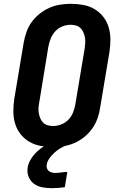

<svg xmlns="http://www.w3.org/2000/svg" viewBox="-20 -763 640 1007"><path d="M257 8Q224 8 192 2Q160 -4 133 -20Q106 -36 87 -60.5Q68 -85 59 -115.5Q50 -146 50 -179Q50 -212 55 -245L104 -538Q109 -566 118.5 -594Q128 -622 145.5 -646.5Q163 -671 187.5 -690.5Q212 -710 239 -722Q266 -734 295 -738.5Q324 -743 352 -743Q385 -743 417 -737Q449 -731 476 -715Q503 -699 522 -674.5Q541 -650 550 -619.5Q559 -589 559 -556Q559 -523 554 -490L505 -197Q501 -169 491 -141Q481 -113 463.5 -88.5Q446 -64 422 -44.5Q398 -25 370.5 -13Q343 -1 314 3.5Q285 8 257 8ZM259 -102Q280 -102 301.5 -110.5Q323 -119 339 -135.5Q355 -152 363 -173Q371 -194 375 -215L424 -508Q426 -523 427 -537.5Q428 -552 425.5 -566Q423 -580 417.5 -593Q412 -606 402.5 -615.5Q393 -625 379 -629Q365 -633 350 -633Q329 -633 307.5 -624.5Q286 -616 270.5 -599.5Q255 -583 246.5 -562Q238 -541 234 -520L186 -227Q183 -212 182 -197.5Q181 -183 183.5 -169Q186 -155 191.5 -142Q197 -129 206.5 -119.5Q216 -110 230 -106Q244 -102 259 -102ZM253 224Q227 224 202.5 219.5Q178 215 159 201.5Q140 188 130.5 165Q121 142 125 117Q128 97 138 78.5Q148 60 162.5 44Q177 28 194.5 15Q212 2 231 -8H329L327 0Q310 6 294 16Q278 26 264 39Q250 52 239 67.5Q228 83 225 101Q223 110 226 119Q229 128 235.5 133.5Q242 139 251 141.5Q260 144 270 144Q286 144 301.5 141.5Q317 139 333 139L320 219Q303 221 286 222.5Q269 224 253 224Z"/></svg>

Font: Iosevka SS04 XBd Ex
Style: Italic
Weight: 800
Width: 7
Italic angle: -9°
Monospace: yes
Designer: Belleve Invis
Foundry: Belleve Invis
Version: Version 19.0.0; ttfautohint (v1.8.4)